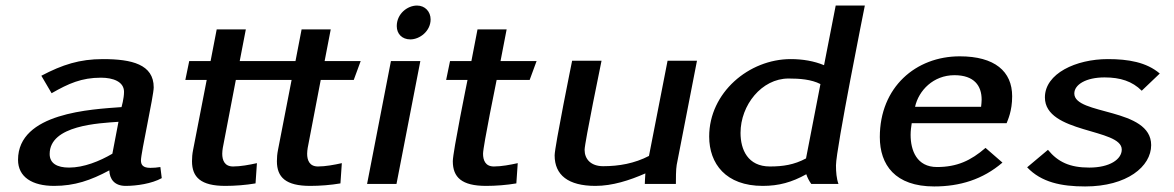

<svg xmlns="http://www.w3.org/2000/svg" viewBox="-20 -663 4231 692"><path d="M45 -87C45 -25 96 7 175 7C249 7 307 -13 374 -49C375 -18 392 7 433 7C472 7 527 -1 563 -21L558 -61C547 -59 533 -58 522 -58C495 -58 488 -69 488 -85C488 -112 534 -318 534 -348C534 -431 455 -450 351 -450C267 -450 205 -430 129 -390L166 -327C227 -362 274 -383 344 -383C387 -383 427 -369 427 -332C427 -308 418 -277 418 -277C310 -269 45 -257 45 -87ZM159 -108C159 -212 338 -219 407 -224L385 -109C339 -82 282 -59 229 -59C186 -59 159 -74 159 -108Z M648 -375H725L676 -123C673 -108 672 -95 672 -82C672 -24 704 7 792 7C827 7 866 4 901 -2L906 -75C879 -69 847 -63 820 -63C789 -63 781 -86 781 -109C781 -116 782 -123 783 -130L830 -375H1031L982 -123C979 -108 978 -95 978 -82C978 -24 1010 7 1098 7C1133 7 1172 4 1207 -2L1212 -75C1185 -69 1153 -63 1126 -63C1095 -63 1087 -86 1087 -109C1087 -116 1088 -123 1089 -130L1136 -375H1255L1280 -443H1150L1172 -557H1067L1045 -443H844L866 -557H761L739 -443H662Z M1303 0H1409L1495 -443H1389ZM1410 -569C1410 -541 1429 -521 1459 -521C1493 -521 1532 -551 1532 -593C1532 -621 1512 -643 1483 -643C1448 -643 1410 -613 1410 -569Z M1588 -375H1665C1665 -375 1612 -115 1612 -82C1612 -24 1644 7 1732 7C1767 7 1806 4 1841 -2L1846 -75C1819 -69 1787 -63 1760 -63C1729 -63 1721 -86 1721 -109C1721 -136 1770 -375 1770 -375H1889L1914 -443H1784L1806 -557H1701L1679 -443H1602Z M1979 -103C1979 -32 2028 7 2126 7C2187 7 2249 -13 2306 -38C2305 -28 2304 0 2304 0H2416C2416 -15 2416 -54 2419 -69L2492 -444H2386L2319 -101C2267 -74 2211 -64 2154 -64C2109 -64 2087 -90 2087 -123C2087 -148 2148 -444 2148 -444H2042C2042 -444 1979 -134 1979 -103Z M2536 -171C2536 -73 2596 7 2729 7C2787 7 2834 -6 2886 -35C2890 -23 2896 -11 2904 0H3002C2995 -19 2993 -43 2993 -67C2993 -125 3097 -643 3097 -643H2992L2950 -428C2914 -443 2873 -450 2830 -450C2679 -450 2536 -329 2536 -171ZM2649 -184C2649 -284 2725 -380 2822 -380C2862 -380 2904 -377 2937 -360L2885 -92C2842 -69 2802 -63 2755 -63C2675 -63 2649 -124 2649 -184Z M3151 -169C3151 -69 3206 9 3347 9C3439 9 3522 -16 3593 -77L3532 -130C3479 -84 3429 -61 3357 -61C3284 -61 3262 -121 3262 -177C3262 -192 3264 -206 3266 -219H3608C3612 -230 3628 -262 3628 -316C3628 -406 3565 -460 3439 -460C3281 -460 3151 -349 3151 -169ZM3278 -278C3291 -337 3344 -392 3420 -392C3491 -392 3518 -354 3518 -304C3518 -296 3517 -287 3516 -278Z M3682 -60C3733 -6 3805 9 3891 9C4042 9 4129 -63 4129 -140C4129 -276 3852 -247 3852 -326C3852 -358 3894 -384 3961 -384C4018 -384 4061 -370 4095 -336L4160 -398C4112 -439 4046 -450 3973 -450C3858 -450 3746 -398 3746 -312C3746 -181 4023 -201 4023 -124C4023 -89 3980 -59 3906 -59C3836 -59 3793 -79 3757 -123Z"/></svg>

Font: KpSans
Style: BoldItalic
Weight: 700
Italic angle: -11°
Version: Version 0.66